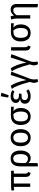

<svg xmlns="http://www.w3.org/2000/svg" viewBox="2090 -2942 1068 5289"><g transform="rotate(-90 2624.5 -298.0)"><path d="M565 -452H486V-140Q486 -102 496 -85.5Q506 -69 532 -57L503 12Q442 -3 418 -34.5Q394 -66 394 -129V-452L212 -451V0H120V-451Q71 -451 31 -440L15 -512Q57 -527 122 -527H565Z M900 -539Q1009 -539 1065.5 -468Q1122 -397 1122 -264Q1122 -146 1067.5 -67Q1013 12 915 12Q824 12 777 -54V202L685 213V-271Q685 -404 739.5 -471.5Q794 -539 900 -539ZM893 -63Q956 -63 989.5 -114.5Q1023 -166 1023 -264Q1023 -467 902 -467Q834 -467 805.5 -415Q777 -363 777 -256V-133Q816 -63 893 -63Z M1711 -264Q1711 -140 1648.5 -64Q1586 12 1476 12Q1365 12 1303 -62Q1241 -136 1241 -263Q1241 -388 1303.5 -463.5Q1366 -539 1477 -539Q1588 -539 1649.5 -465Q1711 -391 1711 -264ZM1477 -465Q1340 -465 1340 -263Q1340 -62 1476 -62Q1612 -62 1612 -264Q1612 -465 1477 -465Z M2328 -527V-453L2202 -462Q2243 -439 2269 -387Q2295 -335 2295 -264Q2295 -140 2232.5 -64Q2170 12 2060 12Q1949 12 1887 -62Q1825 -136 1825 -263Q1825 -387 1890.5 -460Q1956 -533 2085 -533Q2192 -533 2328 -527ZM2196 -264Q2196 -335 2175.5 -386.5Q2155 -438 2124 -464H2119Q2009 -464 1966.5 -418.5Q1924 -373 1924 -263Q1924 -62 2060 -62Q2196 -62 2196 -264Z M2618 -812 2714 -794 2646 -595 2581 -606ZM2618 -539Q2718 -539 2789 -490L2745 -435Q2690 -467 2627 -467Q2528 -467 2528 -388Q2528 -353 2556 -332Q2584 -311 2632 -311H2693L2682 -239H2626Q2564 -239 2537.5 -218.5Q2511 -198 2511 -151Q2511 -111 2540.5 -86.5Q2570 -62 2624 -62Q2698 -62 2765 -108L2808 -50Q2730 12 2619 12Q2525 12 2468.5 -30Q2412 -72 2412 -147Q2412 -264 2544 -281Q2433 -303 2433 -395Q2433 -461 2483.5 -500Q2534 -539 2618 -539Z M2905 -538Q2947 -483 2990.5 -372.5Q3034 -262 3063 -106L3202 -538L3295 -519L3105 -22Q3084 33 3081 84.5Q3078 136 3090 202L3017 216Q2987 157 2986 106Q2985 55 3013 -10Q2954 -222 2910.5 -336Q2867 -450 2818 -505Z M3387 -538Q3429 -483 3472.5 -372.5Q3516 -262 3545 -106L3684 -538L3777 -519L3587 -22Q3566 33 3563 84.5Q3560 136 3572 202L3499 216Q3469 157 3468 106Q3467 55 3495 -10Q3436 -222 3392.5 -336Q3349 -450 3300 -505Z M3969 -527V-141Q3969 -103 3979 -86Q3989 -69 4015 -57L3986 12Q3926 -4 3901.5 -35.5Q3877 -67 3877 -130V-527Z M4630 -527V-453L4504 -462Q4545 -439 4571 -387Q4597 -335 4597 -264Q4597 -140 4534.5 -64Q4472 12 4362 12Q4251 12 4189 -62Q4127 -136 4127 -263Q4127 -387 4192.5 -460Q4258 -533 4387 -533Q4494 -533 4630 -527ZM4498 -264Q4498 -335 4477.5 -386.5Q4457 -438 4426 -464H4421Q4311 -464 4268.5 -418.5Q4226 -373 4226 -263Q4226 -62 4362 -62Q4498 -62 4498 -264Z M5006 -539Q5078 -539 5118.5 -495.5Q5159 -452 5159 -374V213L5067 202V-365Q5067 -421 5046 -444Q5025 -467 4984 -467Q4908 -467 4850 -374V0H4758V-357Q4758 -445 4732 -527L4816 -539Q4834 -501 4843 -446Q4903 -539 5006 -539Z"/></g></svg>

Font: Fira Sans
Style: Regular
Weight: 400
Designer: Carrois Corporate & Edenspiekermann AG
Foundry: Carrois Corporate GbR & Edenspiekermann AG
Version: Version 4.106;PS 004.106;hotconv 1.0.70;makeotf.lib2.5.58329